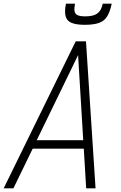

<svg xmlns="http://www.w3.org/2000/svg" viewBox="-36 -1025 656 1045"><path d="M-16 0 376 -800H432L484 0H433L420 -216H142L37 0ZM417 -262 389 -725 164 -262ZM426 -890Q354 -890 332 -915.5Q310 -941 323 -1005H372Q367 -978 370 -963Q373 -948 387 -942Q401 -936 428 -936Q458 -936 477 -943Q496 -950 507 -965Q518 -980 523 -1005H572Q563 -961 547 -935.5Q531 -910 502 -900Q473 -890 426 -890Z"/></svg>

Font: Victor Mono Thin Thin
Style: Italic
Weight: 250
Italic angle: -12°
Monospace: yes
Version: Version 1.561;gftools[0.9.30]